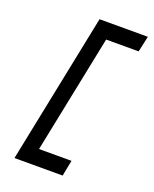

<svg xmlns="http://www.w3.org/2000/svg" viewBox="-164 -804 879 1094"><g transform="rotate(20 275.0 -257.5)"><path d="M372 101 353 197H61L246 -712H539L518 -616H321L175 101Z"/></g></svg>

Font: Codetta
Style: Bold Italic
Weight: 700
Italic angle: -11°
Designer: Ulrich Proeller
Foundry: PROSA GmbH
Version: Version 2.00;September 29, 2018;FontCreator 11.5.0.2427 64-b